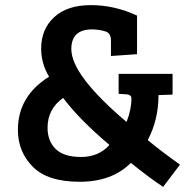

<svg xmlns="http://www.w3.org/2000/svg" viewBox="-20 -697 754 751"><path d="M475 -220Q494 -268 494 -312Q494 -326 476 -328L444 -330V-408H655V-327L600 -325Q600 -229 558 -149Q603 -111 684 -53L618 34Q558 -6 492 -60Q418 14 292 14Q166 14 108 -45Q50 -104 50 -189Q50 -321 172 -397Q141 -448 141 -507Q141 -583 192 -630Q243 -677 335.5 -677Q428 -677 516 -636V-485L414 -478V-539Q414 -567 393 -574Q366 -582 340 -582Q259 -582 259 -505Q259 -403 475 -220ZM408 -130Q288 -232 227 -314Q166 -271 166 -197Q166 -146 197.5 -114.5Q229 -83 297.5 -83Q366 -83 408 -130Z"/></svg>

Font: Bree Serif
Style: Regular
Weight: 400
Designer: Veronika Burian, Jos Scaglione
Foundry: TypeTogether
Version: Version 1.001